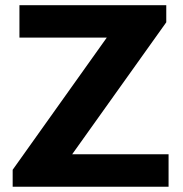

<svg xmlns="http://www.w3.org/2000/svg" viewBox="-20 -706 693 726"><path d="M27.9 0V-64L383.7 -563.7H53.5V-686.4H608.7V-621.7L252.9 -122.7H617.4V0Z"/></svg>

Font: Archivo SemiBold
Style: Regular
Weight: 600
Designer: Hector Gatti
Foundry: Omnibus-Type
Version: Version 2.001